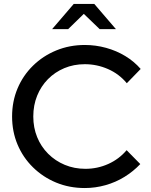

<svg xmlns="http://www.w3.org/2000/svg" viewBox="-20 -938 760 969"><path d="M408 11Q330 11 263.5 -16.5Q197 -44 146.5 -93.5Q96 -143 68.5 -208.5Q41 -274 41 -350Q41 -426 68.5 -491.5Q96 -557 146.5 -606.5Q197 -656 264 -683.5Q331 -711 408 -711Q463 -711 515.5 -696.5Q568 -682 612.5 -655Q657 -628 690 -590L620 -518Q581 -565 525 -589.5Q469 -614 408 -614Q352 -614 304.5 -594Q257 -574 222 -538.5Q187 -503 167.5 -455Q148 -407 148 -350Q148 -294 167.5 -246Q187 -198 223 -162Q259 -126 307 -106Q355 -86 411 -86Q472 -86 526.5 -110.5Q581 -135 619 -180L688 -110Q653 -73 608.5 -45.5Q564 -18 512.5 -3.5Q461 11 408 11ZM483 -791 403 -868 324 -791H243L352 -918H456L565 -791Z"/></svg>

Font: Red Hat Display SemiBold
Style: Regular
Weight: 600
Designer: Pentagram, MCKL
Foundry: Pentagram, MCKL
Version: Version 1.023